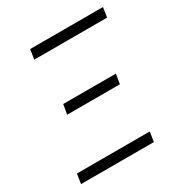

<svg xmlns="http://www.w3.org/2000/svg" viewBox="-171 -863 942 991"><g transform="rotate(-30 300.0 -367.5)"><path d="M139 -677 148 -735H582L573 -677ZM144 -346 154 -404H468L458 -346ZM461 0H27L36 -58H470Z"/></g></svg>

Font: Iosevka Light Extended Oblique
Style: Regular
Weight: 300
Width: 7
Italic angle: -9°
Monospace: yes
Designer: Belleve Invis
Foundry: Belleve Invis
Version: Version 32.5.0; ttfautohint (v1.8.4)